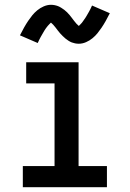

<svg xmlns="http://www.w3.org/2000/svg" viewBox="-20 -779 540 799"><path d="M75 0V-88H207V-432H89V-520H307V-88H425V0ZM308 -597Q300 -597 292.5 -598.5Q285 -600 278.5 -602.5Q272 -605 265 -609.5Q258 -614 252.5 -618.5Q247 -623 241 -629Q235 -635 230 -640.5Q225 -646 221 -651.5Q217 -657 211.5 -664Q206 -671 201.5 -676Q197 -681 192 -685Q190 -683 185.5 -678.5Q181 -674 179 -671.5Q177 -669 175 -666.5Q173 -664 170.5 -660.5Q168 -657 165.5 -653Q163 -649 160.5 -644.5Q158 -640 155 -635Q152 -630 149 -624.5Q146 -619 143 -613Q140 -607 137 -600L63 -632Q72 -650 80.5 -665Q89 -680 97.5 -692.5Q106 -705 114.5 -715.5Q123 -726 135 -736Q147 -746 162 -752.5Q177 -759 192 -759Q200 -759 207.5 -757.5Q215 -756 221.5 -753.5Q228 -751 235 -746.5Q242 -742 247.5 -738Q253 -734 259 -728Q265 -722 270 -716Q275 -710 279 -704.5Q283 -699 288.5 -692Q294 -685 298 -680.5Q302 -676 308 -671Q310 -673 314.5 -677.5Q319 -682 321 -684.5Q323 -687 325 -690Q327 -693 329.5 -696.5Q332 -700 334.5 -703.5Q337 -707 339.5 -711.5Q342 -716 345 -721Q348 -726 351 -731.5Q354 -737 357 -743Q360 -749 363 -756L437 -724Q428 -706 419.5 -691Q411 -676 402.5 -663.5Q394 -651 385.5 -640.5Q377 -630 365 -620Q353 -610 338 -603.5Q323 -597 308 -597Z"/></svg>

Font: Iosevka Curly Slab Semibold
Style: Regular
Weight: 600
Monospace: yes
Designer: Belleve Invis
Foundry: Belleve Invis
Version: Version 22.1.2; ttfautohint (v1.8.4)